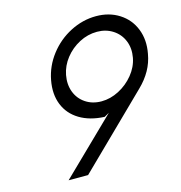

<svg xmlns="http://www.w3.org/2000/svg" viewBox="-103 -784 824 876"><g transform="rotate(-15 308.5 -345.5)"><path d="M371 -250 348 -237Q279 -240 231 -269Q183 -298 163 -348Q143 -398 155 -462Q167 -526 207.5 -578.5Q248 -631 306.5 -661Q365 -691 428 -691Q490 -691 537 -661Q584 -631 604.5 -579Q625 -527 613 -464Q606 -423 586 -387.5Q566 -352 534 -321L206 0H114ZM542 -464Q550 -507 535.5 -543Q521 -579 488.5 -600Q456 -621 414 -621Q370 -621 330 -600Q290 -579 262.5 -544Q235 -509 227 -467Q219 -424 232.5 -388Q246 -352 278 -330.5Q310 -309 353 -309Q395 -309 435.5 -330Q476 -351 505 -386.5Q534 -422 542 -464Z"/></g></svg>

Font: Teachers[wght] Italic
Style: Regular
Weight: 400
Designer: Alfredo Marco Pradil & Chank Diesel
Version: Version 1.000;Glyphs 3.1.2 (3151)